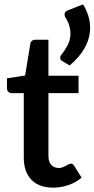

<svg xmlns="http://www.w3.org/2000/svg" viewBox="-20 -852 433 880"><path d="M224 8Q159 8 124 -28Q89 -64 89 -130V-425H34Q25 -425 18.5 -431Q12 -437 12 -448V-493L95 -506L119 -651Q122 -670 144 -670H202V-505H340V-425H202V-137Q202 -110 215 -96Q228 -82 250 -82Q261 -82 271.5 -87Q282 -92 291 -97Q300 -102 306 -102Q314 -102 320 -92L354 -38Q329 -16 294.5 -4Q260 8 224 8ZM292 -805 361 -832Q377 -805 385 -778.5Q393 -752 393 -725Q393 -677 368.5 -633Q344 -589 299 -552L264 -573Q256 -578 256 -587Q256 -592 257.5 -595.5Q259 -599 262 -602Q276 -619 289.5 -644Q303 -669 303 -698Q303 -715 298 -733Q293 -751 280 -772Q278 -775 277 -778Q276 -781 276 -785Q276 -800 292 -805Z"/></svg>

Font: Aleo SemiBold
Style: Regular
Weight: 600
Designer: Alessio Laiso
Foundry: Alessio Laiso
Version: Version 2.001;gftools[0.9.29]